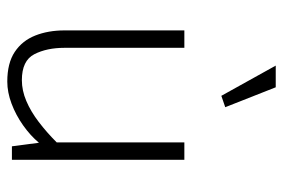

<svg xmlns="http://www.w3.org/2000/svg" viewBox="-148 -634 795 540"><g transform="rotate(90 250.0 -364.5)"><path d="M381 -485V-126Q353 -98 323.5 -75.5Q294 -53 264.5 -40.5Q235 -28 206 -28Q151 -28 133 -63Q115 -98 115 -148V-485H66V-148Q66 -102 80.5 -65.5Q95 -29 126.5 -8Q158 13 210 13Q240 13 272 1Q304 -11 333 -31.5Q362 -52 382 -76L392 0H430V-485ZM250 -589 282 -600 226 -742H165Z"/></g></svg>

Font: Catamaran Thin
Style: Regular
Weight: 100
Designer: Pria Ravichandran
Version: Version 2.000